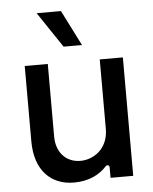

<svg xmlns="http://www.w3.org/2000/svg" viewBox="-55 -828 704 881"><g transform="rotate(-5 297.0 -387.5)"><path d="M256.7 -618.3H341.6L258.9 -782H147ZM416.9 -226.2C417.3 -133.5 348.4 -89.5 288.7 -89.5C223 -89.5 177.6 -137.1 177.6 -211.3V-545.5H71.4V-198.5C71.4 -63.2 145.6 7.1 250.4 7.1C320.7 7.1 369.7 -19.5 401.3 -54.7C407.7 -62.1 419 -58.6 419 -49V0H523.4V-545.5H416.9Z"/></g></svg>

Font: RA Harald Medium
Style: Regular
Weight: 500
Designer: Rasmus Andersson
Foundry: rsms
Version: Version 3.000;hotconv 1.0.109;makeotfexe 2.5.65596